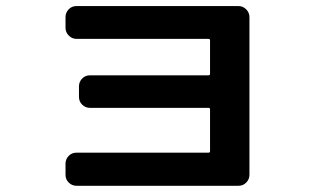

<svg xmlns="http://www.w3.org/2000/svg" viewBox="-20 -594 1040 628"><path d="M230.5 13.7Q215.8 13.7 205.1 3.4Q194.3 -6.8 194.3 -22.5V-58.6Q194.3 -73.2 204.6 -84Q214.8 -94.7 230.5 -94.7H662.1Q667 -94.7 667 -99.6V-236.3Q667 -241.2 662.1 -241.2H274.4Q259.8 -241.2 249 -251.5Q238.3 -261.7 238.3 -277.3V-311.5Q238.3 -326.2 248.5 -336.9Q258.8 -347.7 274.4 -347.7H662.1Q667 -347.7 667 -352.5V-461.9Q667 -466.8 662.1 -466.8H230.5Q215.8 -466.8 205.1 -477.5Q194.3 -488.3 194.3 -502.9V-538.1Q194.3 -552.7 204.6 -563.5Q214.8 -574.2 230.5 -574.2H759.8Q774.4 -574.2 785.2 -563.5Q795.9 -552.7 795.9 -538.1V-22.5Q795.9 -7.8 785.6 2.9Q775.4 13.7 759.8 13.7Z"/></svg>

Font: Rounded-L Mgen+ 1m bold
Style: Bold
Weight: 700
Designer: [Source Han Sans]
Ryoko NISHIZUKA  (kana & ideographs); Paul D. Hunt (Latin, Greek & Cyrillic); Wenlong ZHANG  (bopomofo
Version: Version 1.059.20150602